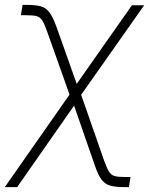

<svg xmlns="http://www.w3.org/2000/svg" viewBox="-42 -557 607 781"><path d="M-22.5 204.1 255.9 -193.8H280.3L381.3 95.7Q392.6 127 401.6 141.4Q410.6 155.8 425.3 159.4Q439.9 163.1 468.3 163.1H488.8L482.4 204.1H463.9Q427.7 204.1 406.2 198Q384.8 191.9 370.6 172.9Q356.4 153.8 343.3 114.7L259.3 -127.4L27.8 204.1ZM247.6 -153.3 150.4 -426.8Q139.2 -459 130.1 -473.4Q121.1 -487.8 106.7 -491.5Q92.3 -495.1 63.5 -495.1H43L49.8 -537.1H68.4Q104.5 -537.1 125.5 -530.8Q146.5 -524.4 160.4 -504.9Q174.3 -485.4 188.5 -445.8L270 -215.8L494.6 -535.6H544.4L275.4 -153.3Z"/></svg>

Font: Inter 20pt ExtraLight
Style: Italic
Weight: 250
Italic angle: -9.3988°
Version: Version 4.001;git-66647c0bb